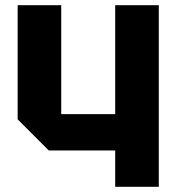

<svg xmlns="http://www.w3.org/2000/svg" viewBox="-20 -720 680 740"><path d="M592 -700V0H424V-140H168L48 -260V-700H216V-280H424V-700Z"/></svg>

Font: Tektur
Style: Bold
Weight: 700
Designer: Adam Jagosz
Foundry: Adam Jagosz
Version: Version 1.005;gftools[0.9.30]